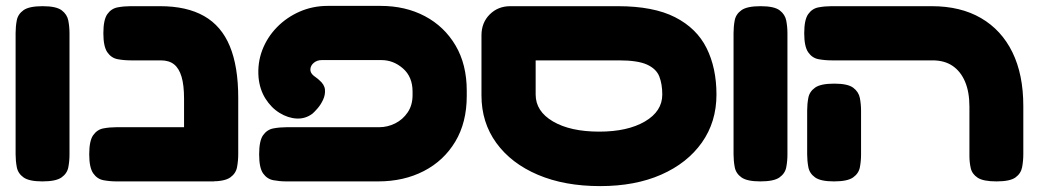

<svg xmlns="http://www.w3.org/2000/svg" viewBox="-20 -607 3520 652"><path d="M124 9Q79 9 60 -4.5Q41 -18 37 -39.5Q33 -61 33 -83V-495Q33 -517 37 -538Q41 -559 60 -572.5Q79 -586 125 -586Q171 -586 189.5 -572Q208 -558 212 -537Q216 -516 216 -494V-82Q216 -60 212 -39Q208 -18 189 -4.5Q170 9 124 9Z M697 9Q653 9 633.5 -3.5Q614 -16 609.5 -36Q605 -56 605 -77V-272Q605 -318 596.5 -346.5Q588 -375 571 -388.5Q554 -402 526 -402H424Q401 -402 379.5 -406Q358 -410 344.5 -429.5Q331 -449 331 -494Q331 -540 344.5 -559Q358 -578 379.5 -582Q401 -586 423 -586H524Q614 -586 673 -552.5Q732 -519 760.5 -450Q789 -381 789 -275V-84Q789 -61 785 -39.5Q781 -18 762 -4.5Q743 9 697 9ZM376 9Q353 9 331.5 5Q310 1 296.5 -18.5Q283 -38 283 -83Q283 -129 296.5 -148Q310 -167 331 -171Q352 -175 375 -175H708L707 9Z M952 9Q930 9 908.5 5Q887 1 873.5 -18Q860 -37 860 -83Q860 -129 873.5 -148Q887 -167 908.5 -171Q930 -175 953 -175H1267Q1296 -175 1322 -188Q1348 -201 1364.5 -225.5Q1381 -250 1381 -284V-296Q1381 -346 1348.5 -374.5Q1316 -403 1275 -403H1073Q1057 -403 1046 -394Q1035 -385 1034 -372.5Q1033 -360 1045 -350Q1050 -346 1055 -342.5Q1060 -339 1064 -335Q1082 -320 1083.5 -302.5Q1085 -285 1077 -268Q1069 -251 1058 -238.5Q1047 -226 1041 -221Q1017 -203 987.5 -204.5Q958 -206 929.5 -223.5Q901 -241 881.5 -272Q862 -303 858 -344Q854 -393 870.5 -436.5Q887 -480 920 -514Q953 -548 997.5 -567.5Q1042 -587 1093 -587H1272Q1357 -587 1423 -552Q1489 -517 1527 -452.5Q1565 -388 1565 -299V-281Q1565 -191 1526 -126Q1487 -61 1419 -26Q1351 9 1264 9Z M2018 25Q1897 25 1806.5 -13.5Q1716 -52 1665.5 -121.5Q1615 -191 1615 -283V-487Q1615 -530 1643 -558Q1671 -586 1713 -586H2078Q2199 -586 2272.5 -548.5Q2346 -511 2379.5 -443.5Q2413 -376 2413 -286Q2413 -193 2363.5 -123Q2314 -53 2225.5 -14Q2137 25 2018 25ZM2015 -160Q2111 -160 2170 -194.5Q2229 -229 2229 -286Q2229 -321 2219 -347Q2209 -373 2177.5 -387.5Q2146 -402 2082 -402H1799V-286Q1799 -229 1858 -194.5Q1917 -160 2015 -160Z M2562 9Q2517 9 2498 -4.5Q2479 -18 2475 -39.5Q2471 -61 2471 -83V-495Q2471 -517 2475 -538Q2479 -559 2498 -572.5Q2517 -586 2563 -586Q2609 -586 2627.5 -572Q2646 -558 2650 -537Q2654 -516 2654 -494V-82Q2654 -60 2650 -39Q2646 -18 2627 -4.5Q2608 9 2562 9Z M3364 9Q3319 9 3300 -3.5Q3281 -16 3276.5 -36Q3272 -56 3272 -77V-245Q3272 -295 3257 -330Q3242 -365 3214.5 -383.5Q3187 -402 3147 -402H2804Q2781 -402 2759.5 -406Q2738 -410 2724.5 -429.5Q2711 -449 2711 -494Q2711 -540 2724.5 -559Q2738 -578 2759.5 -582Q2781 -586 2803 -586H3144Q3242 -586 3311.5 -545.5Q3381 -505 3418 -429.5Q3455 -354 3455 -247V-84Q3455 -61 3451 -39.5Q3447 -18 3428.5 -4.5Q3410 9 3364 9ZM2812 9Q2767 9 2748 -4.5Q2729 -18 2725 -39.5Q2721 -61 2721 -83V-232Q2721 -254 2725 -275Q2729 -296 2748 -309.5Q2767 -323 2813 -323Q2859 -323 2877.5 -309Q2896 -295 2900 -274Q2904 -253 2904 -231V-82Q2904 -60 2900 -39Q2896 -18 2877 -4.5Q2858 9 2812 9Z"/></svg>

Font: Fredoka Expanded
Style: Bold
Weight: 700
Width: 7
Designer: Ben Nathan
Foundry: Milena B. Brandão, Ben Nathan
Version: Version 2.001